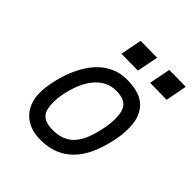

<svg xmlns="http://www.w3.org/2000/svg" viewBox="-189 -806 930 930"><g transform="rotate(45 276.0 -341.5)"><path d="M240.2 -683 218.8 -573.1 333 -571.7 354.5 -681.5ZM438 -681.5 416.5 -571.7 531.2 -570.2 552.2 -680.1ZM339.8 -105C311.5 -84.5 284.2 -76.7 247.1 -76.2C165 -76.2 151.4 -114.3 151.4 -179.7C151.4 -194.8 153.3 -211.4 156.7 -229C179.7 -348.1 237.3 -428.7 327.6 -428.7C408.7 -428.7 420.9 -385.3 420.9 -323.2C420.9 -306.2 418.5 -287.1 415 -267.6C414.6 -264.6 413.6 -261.7 413.1 -258.8C398.9 -186.5 377.4 -134.8 339.8 -105ZM235.4 -0.5H236.3C401.9 -0.5 465.3 -126 492.2 -265.1C497.1 -289.1 499.5 -314.5 499.5 -339.4C499.5 -363.8 497.1 -386.7 490.7 -405.8C469.2 -470.2 421.9 -503.9 325.7 -503.9C183.1 -503.9 106.9 -369.1 79.1 -226.6C74.7 -203.1 72.3 -181.2 72.3 -160.6C72.3 -62.5 134.8 -0.5 234.4 -0.5Z"/></g></svg>

Font: Fantasque Sans Mono
Style: RegItalic
Weight: 400
Italic angle: -11°
Monospace: yes
Designer: Jany Belluz
Version: Version 1.6.3